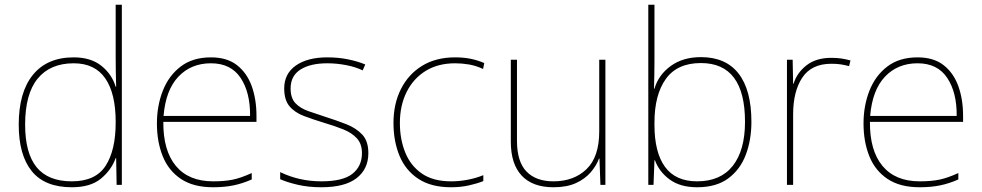

<svg xmlns="http://www.w3.org/2000/svg" viewBox="-20 -780 4144 810"><path d="M283 10Q169 10 114 -58Q59 -126 59 -254Q59 -391 119 -464.5Q179 -538 291 -538Q363 -538 407.5 -502.5Q452 -467 468 -414H470Q469 -448 468.5 -480Q468 -512 468 -543V-760H494V0H472L470 -113H468Q450 -63 406 -26.5Q362 10 283 10ZM283 -15Q383 -15 425.5 -80.5Q468 -146 468 -263V-266Q468 -386 424 -449.5Q380 -513 291 -513Q192 -513 139 -448.5Q86 -384 86 -254Q86 -134 134.5 -74.5Q183 -15 283 -15Z M870 -538Q938 -538 980 -505Q1022 -472 1042 -416.5Q1062 -361 1062 -291V-266H669Q668 -145 722 -80Q776 -15 879 -15Q927 -15 961.5 -22Q996 -29 1042 -50V-23Q1004 -6 965.5 2Q927 10 879 10Q796 10 743.5 -25Q691 -60 666.5 -121Q642 -182 642 -259Q642 -334 667 -397.5Q692 -461 742.5 -499.5Q793 -538 870 -538ZM870 -513Q786 -513 732.5 -456.5Q679 -400 670 -291H1035Q1036 -390 995 -451.5Q954 -513 870 -513Z M1534 -134Q1534 -67 1484.5 -28.5Q1435 10 1336 10Q1281 10 1236 -0.5Q1191 -11 1162 -24V-54Q1242 -15 1336 -15Q1427 -15 1467 -47Q1507 -79 1507 -134Q1507 -173 1485.5 -196.5Q1464 -220 1427.5 -234.5Q1391 -249 1347 -262Q1301 -276 1262.5 -290.5Q1224 -305 1201.5 -331.5Q1179 -358 1179 -407Q1179 -469 1228 -503.5Q1277 -538 1361 -538Q1408 -538 1449 -529.5Q1490 -521 1521 -508L1510 -483Q1482 -497 1441.5 -505Q1401 -513 1361 -513Q1289 -513 1247.5 -486.5Q1206 -460 1206 -407Q1206 -366 1226.5 -344.5Q1247 -323 1281.5 -311Q1316 -299 1356 -286Q1400 -272 1441 -256Q1482 -240 1508 -212.5Q1534 -185 1534 -134Z M1883 10Q1799 10 1745 -25.5Q1691 -61 1665.5 -122.5Q1640 -184 1640 -261Q1640 -342 1671.5 -404.5Q1703 -467 1761 -502.5Q1819 -538 1900 -538Q1936 -538 1965.5 -532Q1995 -526 2023 -514L2018 -489Q1988 -503 1958.5 -508Q1929 -513 1900 -513Q1828 -513 1776 -481Q1724 -449 1695.5 -392Q1667 -335 1667 -261Q1667 -193 1689.5 -137Q1712 -81 1759.5 -48Q1807 -15 1883 -15Q1919 -15 1954.5 -22Q1990 -29 2019 -41V-16Q1994 -6 1959 2Q1924 10 1883 10Z M2534 -528V0H2513L2509 -111H2507Q2496 -81 2472 -53Q2448 -25 2409.5 -7.5Q2371 10 2315 10Q2227 10 2181 -39Q2135 -88 2135 -182V-528H2161V-186Q2161 -98 2201 -56.5Q2241 -15 2315 -15Q2401 -15 2454.5 -66.5Q2508 -118 2508 -226V-528Z M2741 -525Q2741 -501 2740.5 -466Q2740 -431 2739 -406H2741Q2758 -464 2809.5 -501.5Q2861 -539 2937 -539Q3042 -539 3096 -469.5Q3150 -400 3150 -266Q3150 -190 3126.5 -127.5Q3103 -65 3052.5 -27.5Q3002 10 2921 10Q2850 10 2805.5 -22.5Q2761 -55 2743 -104H2741L2737 0H2715V-760H2741ZM2937 -514Q2837 -514 2789 -447Q2741 -380 2741 -263V-253Q2741 -137 2785.5 -76Q2830 -15 2921 -15Q3020 -15 3071.5 -80.5Q3123 -146 3123 -266Q3123 -514 2937 -514Z M3487 -536Q3511 -536 3530.5 -533Q3550 -530 3568 -525L3562 -501Q3543 -506 3526.5 -508.5Q3510 -511 3487 -511Q3404 -511 3365 -453Q3326 -395 3326 -297V0H3300V-528H3324L3326 -427H3328Q3342 -473 3382.5 -504.5Q3423 -536 3487 -536Z M3851 -538Q3919 -538 3961 -505Q4003 -472 4023 -416.5Q4043 -361 4043 -291V-266H3650Q3649 -145 3703 -80Q3757 -15 3860 -15Q3908 -15 3942.5 -22Q3977 -29 4023 -50V-23Q3985 -6 3946.5 2Q3908 10 3860 10Q3777 10 3724.5 -25Q3672 -60 3647.5 -121Q3623 -182 3623 -259Q3623 -334 3648 -397.5Q3673 -461 3723.5 -499.5Q3774 -538 3851 -538ZM3851 -513Q3767 -513 3713.5 -456.5Q3660 -400 3651 -291H4016Q4017 -390 3976 -451.5Q3935 -513 3851 -513Z"/></svg>

Font: Noto Sans Khmer UI Thin
Style: Regular
Weight: 100
Designer: Danh Hong and the Monotype Design Team
Foundry: Monotype Imaging Inc.
Version: Version 2.002; ttfautohint (v1.8.4.7-5d5b)